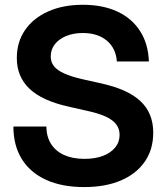

<svg xmlns="http://www.w3.org/2000/svg" viewBox="-20 -759 686 791"><path d="M326.7 11.7Q235.4 11.7 169.9 -18.1Q104.5 -47.9 69.8 -103.8Q35.2 -159.7 35.2 -237.8H170.9Q171.4 -196.3 190.2 -166.3Q209 -136.2 244.1 -120.4Q279.3 -104.5 327.6 -104.5Q371.6 -104.5 403.8 -116.7Q436 -128.9 454.3 -151.1Q472.7 -173.3 472.7 -203.6Q472.7 -228 459 -246.3Q445.3 -264.6 416.3 -278.3Q387.2 -292 339.8 -302.2L262.2 -319.8Q153.8 -343.8 101.6 -393.3Q49.3 -442.9 49.3 -520Q49.3 -585.9 83.3 -635.3Q117.2 -684.6 178.5 -711.9Q239.7 -739.3 321.3 -739.3Q403.8 -739.3 463.9 -711.2Q523.9 -683.1 557.4 -630.6Q590.8 -578.1 593.3 -505.9H461.4Q457.5 -560.5 419.9 -591.8Q382.3 -623 321.3 -623Q282.7 -623 252.9 -610.8Q223.1 -598.6 206.1 -576.9Q189 -555.2 189 -526.9Q189 -503.4 202.1 -486.6Q215.3 -469.7 243.7 -456.8Q272 -443.8 317.9 -433.1L389.6 -417Q447.3 -404.8 489 -386.5Q530.8 -368.2 557.9 -343Q585 -317.9 598.1 -285.4Q611.3 -252.9 611.3 -212.4Q611.3 -143.6 576.7 -93.3Q542 -43 478.3 -15.6Q414.6 11.7 326.7 11.7Z"/></svg>

Font: Inter Cardless Display
Style: Bold
Weight: 700
Designer: Rasmus Andersson
Foundry: rsms
Version: Version 4.001;git-9221beed3